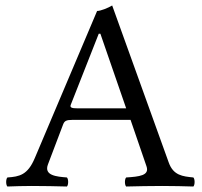

<svg xmlns="http://www.w3.org/2000/svg" viewBox="-20 -678 735 700"><path d="M155 -79 210 -224C215 -237 221 -241 245 -241H456L514 -72C526 -38 488 -34 440 -31C434 -25 434 -4 440 2C477 1 532 0 571 0C612 0 650 1 685 2C691 -4 691 -25 685 -31C646 -35 612 -38 595 -86L389 -658C374 -649 347 -638 334 -638L107 -102C81 -40 51 -34 7 -31C1 -25 1 -4 7 2C33 1 66 0 96 0C137 0 187 1 224 2C230 -4 230 -25 224 -31C186 -34 139 -38 155 -79ZM263 -283C241 -283 234 -286 238 -296L340 -555H346L440 -283Z"/></svg>

Font: Libertinus Math
Style: Regular
Weight: 400
Designer: Philipp H. Poll, Khaled Hosny
Foundry: Caleb Maclennan
Version: Version 7.050;RELEASE